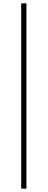

<svg xmlns="http://www.w3.org/2000/svg" viewBox="-20 -846 283 1141"><path d="M106 275H137V-826H106Z"/></svg>

Font: Noto Sans T Chinese Thin
Style: Regular
Weight: 100
Designer: Ryoko NISHIZUKA (kana & ideographs); Paul D. Hunt (Latin, Greek & Cyrillic); Wenlong ZHANG (bopomofo); Sandoll Communica
Foundry: Adobe Systems Incorporated
Version: Version 1.000;PS 1;hotconv 1.0.78;makeotf.lib2.5.61930